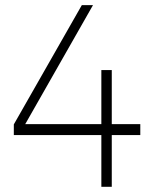

<svg xmlns="http://www.w3.org/2000/svg" viewBox="-20 -719 595 739"><path d="M33.2 -199.2V-240.2L294.9 -699.2H337.9L77.1 -241.2H370.1V-449.2H410.2V-241.2H520V-199.2H410.2V0H370.1V-199.2Z"/></svg>

Font: Montserrat Ultra Light
Style: Regular
Weight: 200
Designer: Julieta Ulanovsky
Foundry: Julieta Ulanovsky
Version: Version 3.001;PS 003.001;hotconv 1.0.70;makeotf.lib2.5.58329